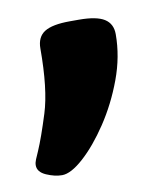

<svg xmlns="http://www.w3.org/2000/svg" viewBox="-59 -198 303 363"><g transform="rotate(-10 92.5 -17.0)"><path d="M33 125Q19 125 3 118Q-13 111 -13 98Q-13 93 -10.5 87Q-8 81 -4 72Q6 49 20 4.5Q34 -40 34 -118Q34 -140 49 -149.5Q64 -159 98 -159H115Q149 -159 164 -149.5Q179 -140 179 -120Q179 -77 163 -34Q147 9 123 45Q99 81 74.5 103Q50 125 33 125Z"/></g></svg>

Font: Asap ExtraBold
Style: Regular
Weight: 800
Designer: Pablo Cosgaya
Foundry: Omnibus-Type
Version: Version 3.001; ttfautohint (v1.8.4.7-5d5b)